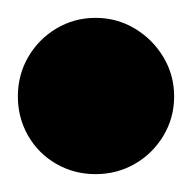

<svg xmlns="http://www.w3.org/2000/svg" viewBox="-57 -1178 215 215"><path d="M-37 -1070Q-37 -1046 -25.5 -1026Q-14 -1006 6 -994.5Q26 -983 50 -983Q74 -983 94 -994.5Q114 -1006 126 -1026Q138 -1046 138 -1070Q138 -1094 126 -1114Q114 -1134 94 -1146Q74 -1158 50 -1158Q26 -1158 6 -1146Q-14 -1134 -25.5 -1114Q-37 -1094 -37 -1070Z"/></svg>

Font: Linefont
Style: Bold
Weight: 700
Monospace: yes
Version: Version 3.002;gftools[0.9.33]